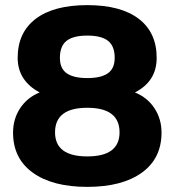

<svg xmlns="http://www.w3.org/2000/svg" viewBox="-20 -715 682 750"><path d="M31 -197Q31 -250 58.5 -292Q86 -334 135 -354Q93 -376 71 -410Q49 -444 49 -489Q49 -588 119.5 -641.5Q190 -695 321 -695Q452 -695 522 -641.5Q592 -588 592 -489Q592 -397 507 -354Q556 -334 583.5 -292Q611 -250 611 -197Q611 -96 534 -40.5Q457 15 321 15Q185 15 108 -40.5Q31 -96 31 -197ZM428 -489Q428 -535 402 -555.5Q376 -576 321 -576Q266 -576 240 -555.5Q214 -535 214 -489Q214 -447 241 -428.5Q268 -410 321 -410Q374 -410 401 -428.5Q428 -447 428 -489ZM447 -198Q447 -294 321 -294Q195 -294 195 -198Q195 -104 321 -104Q447 -104 447 -198Z"/></svg>

Font: Mitr Medium
Style: Regular
Weight: 500
Designer: Thanarat Vachiruckul
Foundry: Cadson Demak
Version: Version 1.002